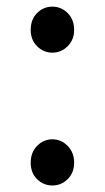

<svg xmlns="http://www.w3.org/2000/svg" viewBox="-20 -550 318 583"><path d="M139.2 -390.1Q111.8 -390.1 92.5 -409.7Q73.2 -429.2 73.2 -459Q73.2 -490.7 92.5 -510.3Q111.8 -529.8 139.2 -529.8Q166 -529.8 185.5 -510.3Q205.1 -490.7 205.1 -459Q205.1 -429.2 185.5 -409.7Q166 -390.1 139.2 -390.1ZM139.2 13.2Q111.8 13.2 92.5 -6.1Q73.2 -25.4 73.2 -56.2Q73.2 -86.9 92.5 -106.9Q111.8 -127 139.2 -127Q166 -127 185.5 -106.9Q205.1 -86.9 205.1 -56.2Q205.1 -25.4 185.5 -6.1Q166 13.2 139.2 13.2Z"/></svg>

Font: `nÑOS CN Regular
Style: Regular
Weight: 400
Designer: Ryoko NISHIZUKA ¬âXZm¬º[P (kana & ideographs); Paul D. Hunt (Latin, Greek & Cyrillic); Wenlong ZHANG _ e¬á¬ü¬ô (bopomof
Foundry: Adobe Systems Incorporated
Version: Version 1.004;PS 1.004;hotconv 1.0.82;makeotf.lib2.5.63406